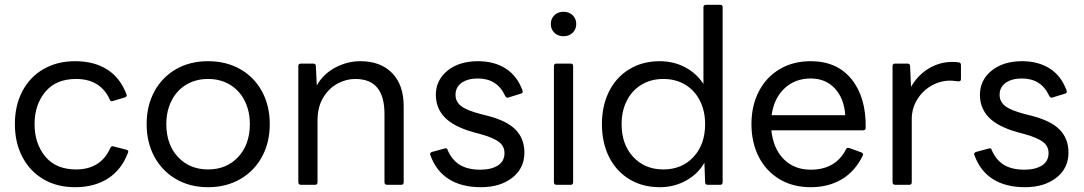

<svg xmlns="http://www.w3.org/2000/svg" viewBox="-20 -770 4517 800"><path d="M42 -253Q42 -330 73 -389.5Q104 -449 161 -482Q218 -515 293 -515Q372 -515 426.5 -480.5Q481 -446 507 -377L508 -373Q508 -367 500 -364L450 -349L446 -348Q440 -348 437 -356Q398 -441 297 -441Q213 -441 168.5 -387Q124 -333 124 -253Q124 -172 168.5 -118Q213 -64 297 -64Q400 -64 440 -154Q444 -163 453 -160L507 -146Q518 -143 513 -133Q486 -62 429.5 -26Q373 10 293 10Q217 10 160.5 -23.5Q104 -57 73 -116.5Q42 -176 42 -253Z M591 -253Q591 -329 623 -388.5Q655 -448 713 -481.5Q771 -515 847 -515Q923 -515 981.5 -481.5Q1040 -448 1072 -388.5Q1104 -329 1104 -253Q1104 -177 1072 -117.5Q1040 -58 981.5 -24Q923 10 847 10Q771 10 713 -24Q655 -58 623 -117.5Q591 -177 591 -253ZM1021 -253Q1021 -308 999 -351Q977 -394 937.5 -417.5Q898 -441 847 -441Q796 -441 756.5 -417.5Q717 -394 695 -351Q673 -308 673 -253Q673 -168 721.5 -116Q770 -64 847 -64Q924 -64 972.5 -116Q1021 -168 1021 -253Z M1234 0Q1223 0 1223 -11V-495Q1223 -505 1234 -505H1285Q1296 -505 1296 -495L1300 -414Q1327 -462 1377 -488.5Q1427 -515 1481 -515Q1566 -515 1614 -465.5Q1662 -416 1662 -328V-11Q1662 0 1652 0H1593Q1582 0 1582 -11V-295Q1582 -368 1552 -404.5Q1522 -441 1460 -441Q1422 -441 1386 -421.5Q1350 -402 1326.5 -363Q1303 -324 1303 -267V-11Q1303 0 1293 0Z M1773 -124 1772 -128Q1772 -134 1780 -137L1832 -151Q1834 -152 1837 -152Q1844 -152 1845 -145Q1864 -102 1897 -82.5Q1930 -63 1981 -63Q2027 -63 2054.5 -80.5Q2082 -98 2082 -132Q2082 -161 2059 -178.5Q2036 -196 1983 -211L1953 -219Q1871 -242 1833.5 -280.5Q1796 -319 1796 -375Q1796 -436 1844.5 -475.5Q1893 -515 1972 -515Q2039 -515 2087 -484.5Q2135 -454 2157 -393Q2158 -391 2158 -388Q2158 -385 2156 -383Q2154 -381 2151 -380L2099 -364Q2097 -363 2094 -363Q2089 -363 2085 -370Q2052 -443 1971 -443Q1929 -443 1903.5 -425Q1878 -407 1878 -375Q1878 -346 1901.5 -328Q1925 -310 1982 -295L2010 -288Q2092 -267 2128.5 -229.5Q2165 -192 2165 -134Q2165 -69 2114.5 -29.5Q2064 10 1984 10Q1904 10 1850.5 -23.5Q1797 -57 1773 -124Z M2275 -670Q2275 -692 2290 -706.5Q2305 -721 2328 -721Q2351 -721 2366 -706.5Q2381 -692 2381 -670Q2381 -648 2366 -633.5Q2351 -619 2328 -619Q2305 -619 2290 -633.5Q2275 -648 2275 -670ZM2299 0Q2288 0 2288 -11V-495Q2288 -505 2299 -505H2358Q2368 -505 2368 -495V-11Q2368 0 2358 0Z M2488 -253Q2488 -329 2517.5 -388.5Q2547 -448 2602 -481.5Q2657 -515 2729 -515Q2787 -515 2835 -489.5Q2883 -464 2911 -420V-740Q2911 -750 2922 -750H2981Q2991 -750 2991 -740V-11Q2991 0 2981 0H2929Q2918 0 2918 -11L2915 -92Q2888 -45 2838.5 -17.5Q2789 10 2729 10Q2657 10 2602 -23.5Q2547 -57 2517.5 -116.5Q2488 -176 2488 -253ZM2918 -253Q2918 -308 2896 -351Q2874 -394 2834.5 -417.5Q2795 -441 2744 -441Q2693 -441 2653.5 -417.5Q2614 -394 2592 -351Q2570 -308 2570 -253Q2570 -168 2618.5 -116Q2667 -64 2744 -64Q2821 -64 2869.5 -116Q2918 -168 2918 -253Z M3111 -253Q3111 -329 3141.5 -388.5Q3172 -448 3228 -481.5Q3284 -515 3358 -515Q3468 -515 3528.5 -439.5Q3589 -364 3587 -238Q3587 -227 3576 -227H3194Q3202 -151 3245.5 -107Q3289 -63 3358 -63Q3462 -63 3505 -148Q3509 -156 3519 -153L3569 -135Q3574 -133 3575.5 -129.5Q3577 -126 3575 -122Q3543 -56 3487.5 -23Q3432 10 3358 10Q3283 10 3227 -24Q3171 -58 3141 -117.5Q3111 -177 3111 -253ZM3195 -290H3502Q3497 -360 3458.5 -401.5Q3420 -443 3358 -443Q3293 -443 3249 -402Q3205 -361 3195 -290Z M3710 0Q3699 0 3699 -11V-495Q3699 -505 3710 -505H3761Q3772 -505 3772 -495L3776 -408Q3804 -457 3849.5 -484.5Q3895 -512 3948 -512Q3968 -512 3975 -510Q3984 -509 3984 -499V-441Q3984 -431 3975 -431Q3969 -431 3958.5 -432.5Q3948 -434 3939 -434Q3898 -434 3861 -413Q3824 -392 3801.5 -355Q3779 -318 3779 -274V-11Q3779 0 3769 0Z M4040 -124 4039 -128Q4039 -134 4047 -137L4099 -151Q4101 -152 4104 -152Q4111 -152 4112 -145Q4131 -102 4164 -82.5Q4197 -63 4248 -63Q4294 -63 4321.5 -80.5Q4349 -98 4349 -132Q4349 -161 4326 -178.5Q4303 -196 4250 -211L4220 -219Q4138 -242 4100.5 -280.5Q4063 -319 4063 -375Q4063 -436 4111.5 -475.5Q4160 -515 4239 -515Q4306 -515 4354 -484.5Q4402 -454 4424 -393Q4425 -391 4425 -388Q4425 -385 4423 -383Q4421 -381 4418 -380L4366 -364Q4364 -363 4361 -363Q4356 -363 4352 -370Q4319 -443 4238 -443Q4196 -443 4170.5 -425Q4145 -407 4145 -375Q4145 -346 4168.5 -328Q4192 -310 4249 -295L4277 -288Q4359 -267 4395.5 -229.5Q4432 -192 4432 -134Q4432 -69 4381.5 -29.5Q4331 10 4251 10Q4171 10 4117.5 -23.5Q4064 -57 4040 -124Z"/></svg>

Font: LINE Seed Sans TH App
Style: Regular
Weight: 400
Designer: Dalton Maag Ltd | Thai characters by Cadson Demak Co.,Ltd.
Foundry: Dalton Maag Ltd
Version: Version 1.003